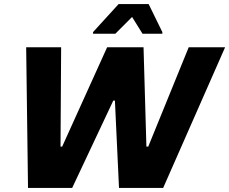

<svg xmlns="http://www.w3.org/2000/svg" viewBox="-20 -919 1121 939"><path d="M117 0 108 -688H279L276 -202H284L504 -688H682L696 -202H705L903 -688H1081L778 0H562L542 -427H534L333 0ZM435 -754V-762L560 -899H707L774 -762V-754H677L626 -836L544 -754Z"/></svg>

Font: Saira Thin
Style: Bold Italic
Weight: 700
Italic angle: -12°
Version: Version 1.101